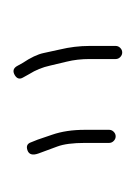

<svg xmlns="http://www.w3.org/2000/svg" viewBox="23 -694 206 293"><g transform="rotate(-90 126.5 -547.0)"><path d="M193.4 -464C196.1 -464 198.4 -465 200.4 -467C202.4 -469 203.4 -471.3 203.4 -474V-514C203.4 -528.9 201.6 -544.1 197.9 -559.5C196.3 -566.5 194.5 -574.6 192.6 -583.8C190.7 -593 185.6 -603.7 177.4 -616L172.4 -625C169.1 -630.3 164.6 -631.3 158.9 -628C153.3 -624.7 152.1 -620.3 155.4 -615L160.4 -606C166.5 -596.3 170.9 -585.6 173.4 -574C174.8 -568 176.8 -559.6 179.4 -548.8C182.1 -537.9 183.4 -526.3 183.4 -514V-474C183.4 -471.3 184.4 -469 186.4 -467C188.4 -465 190.8 -464 193.4 -464ZM65.4 -474C68.1 -474 70.4 -475 72.4 -477C74.4 -479 75.4 -481.3 75.4 -484V-521C75.4 -539.9 72.9 -556.6 67.9 -571C64.9 -579.7 62.4 -587 60.4 -593L56.4 -603C54.4 -609 50.3 -610.8 43.9 -608.5C37.6 -606.2 36.1 -600.5 39.4 -591.5C42.8 -582.5 46.3 -573 49.9 -563.1C53.6 -553.2 55.4 -539.1 55.4 -521V-484C55.4 -481.3 56.4 -479 58.4 -477C60.4 -475 62.8 -474 65.4 -474Z"/></g></svg>

Font: Proton
Style: RgCnd
Weight: 500
Version: Version 1.017